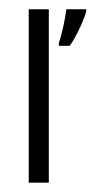

<svg xmlns="http://www.w3.org/2000/svg" viewBox="-20 -391 205 411"><path d="M84.5 0H41.5V-371.1H84.5ZM164.6 -366.7Q161.1 -353.5 150.9 -331.3Q140.6 -309.1 129.4 -293H106V-298.8Q110.8 -313 115.5 -334.2Q120.1 -355.5 122.1 -371.1H164.6Z"/></svg>

Font: NotoSansOldHungarianUI
Style: Regular
Weight: 400
Designer: Monotype Design Team
Foundry: Monotype Imaging Inc.
Version: Version 1001.000; ttfautohint (v1.8.4.7-5d5b)